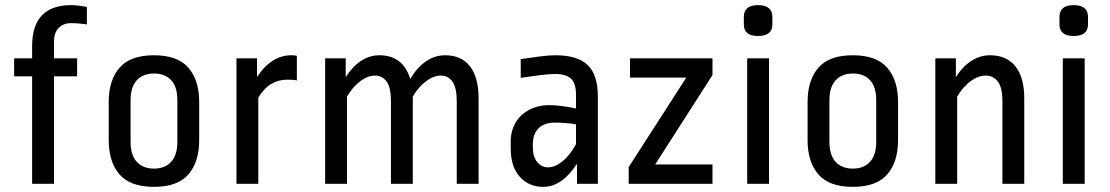

<svg xmlns="http://www.w3.org/2000/svg" viewBox="-20 -715 4320 747"><path d="M105 -539Q106 -618 144.5 -656.5Q183 -695 255 -695Q273 -695 290.5 -692.5Q308 -690 318 -688V-620Q304 -622 289 -623.5Q274 -625 256 -625Q227 -625 208.5 -606.5Q190 -588 190 -552V-488H280V-418H190V0H105V-418H35V-488H105Z M670 -326Q670 -377 646 -403Q622 -429 579 -429Q536 -429 512 -402.5Q488 -376 488 -325V-163Q488 -112 512 -85.5Q536 -59 579 -59Q622 -59 646 -85.5Q670 -112 670 -163ZM755 -170Q755 -85 713 -36.5Q671 12 579 12Q487 12 445 -36.5Q403 -85 403 -170V-318Q403 -403 445 -451.5Q487 -500 579 -500Q671 -500 713 -451.5Q755 -403 755 -318Z M900 0V-488H980V-415Q1006 -456 1040 -478Q1074 -500 1113 -500Q1127 -500 1135 -498V-402Q1127 -404 1118.5 -404.5Q1110 -405 1096 -405Q1064 -405 1035.5 -388.5Q1007 -372 985 -335V0Z M1245 0V-488H1325V-415Q1351 -456 1384.5 -478Q1418 -500 1456 -500Q1548 -500 1576 -408Q1603 -453 1637.5 -476.5Q1672 -500 1712 -500Q1775 -500 1808.5 -457Q1842 -414 1842 -333V0H1757V-321Q1757 -375 1740 -398Q1723 -421 1695 -421Q1667 -421 1637.5 -399Q1608 -377 1586 -339V0H1501V-321Q1501 -375 1484 -398Q1467 -421 1439 -421Q1411 -421 1381.5 -399Q1352 -377 1330 -339V0Z M2306 0H2225V-78Q2166 12 2094 12Q2037 12 2002 -27.5Q1967 -67 1967 -137V-165Q1967 -195 1977.5 -221Q1988 -247 2007.5 -265.5Q2027 -284 2055 -295Q2083 -306 2118 -306Q2140 -306 2169 -302Q2198 -298 2221 -293V-346Q2221 -391 2201.5 -409Q2182 -427 2141 -427Q2126 -427 2108 -425.5Q2090 -424 2072 -421.5Q2054 -419 2036.5 -416.5Q2019 -414 2006 -412V-485Q2039 -490 2077 -495Q2115 -500 2141 -500Q2227 -500 2266.5 -462Q2306 -424 2306 -339ZM2113 -64Q2139 -64 2168 -87Q2197 -110 2221 -154V-231Q2201 -235 2178 -236.5Q2155 -238 2139 -238Q2097 -238 2075 -215.5Q2053 -193 2053 -154V-143Q2053 -105 2070 -84.5Q2087 -64 2113 -64Z M2426 0V-65L2650 -413H2431V-488H2752V-423L2529 -75H2752V0Z M2887 0V-488H2972V0ZM2985 -620Q2985 -575 2929 -575Q2874 -575 2874 -620V-649Q2874 -695 2929 -695Q2985 -695 2985 -649Z M3389 -326Q3389 -377 3365 -403Q3341 -429 3298 -429Q3255 -429 3231 -402.5Q3207 -376 3207 -325V-163Q3207 -112 3231 -85.5Q3255 -59 3298 -59Q3341 -59 3365 -85.5Q3389 -112 3389 -163ZM3474 -170Q3474 -85 3432 -36.5Q3390 12 3298 12Q3206 12 3164 -36.5Q3122 -85 3122 -170V-318Q3122 -403 3164 -451.5Q3206 -500 3298 -500Q3390 -500 3432 -451.5Q3474 -403 3474 -318Z M3619 0V-488H3699V-415Q3725 -456 3759 -478Q3793 -500 3832 -500Q3896 -500 3930.5 -457Q3965 -414 3965 -333V0H3880V-321Q3880 -375 3862 -398Q3844 -421 3815 -421Q3786 -421 3756 -399Q3726 -377 3704 -339V0Z M4115 0V-488H4200V0ZM4213 -620Q4213 -575 4157 -575Q4102 -575 4102 -620V-649Q4102 -695 4157 -695Q4213 -695 4213 -649Z"/></svg>

Font: Ropa Sans
Style: Regular
Weight: 400
Designer: Botio Nikoltchev
Foundry: Botjo Nikoltchev
Version: Version 1.002